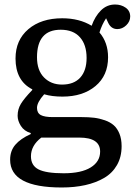

<svg xmlns="http://www.w3.org/2000/svg" viewBox="-20 -602 598 851"><path d="M253.9 229Q24.9 229 24.9 106Q24.9 66.4 47.9 39.6Q70.8 12.7 116.2 -7.8V-12.2Q86.9 -21 72.5 -43.9Q58.1 -66.9 58.1 -88.9Q58.1 -117.7 72.5 -141.6Q86.9 -165.5 123 -203.1V-206.1Q48.8 -244.1 48.8 -342.8Q48.8 -424.3 105.7 -472.7Q162.6 -521 255.9 -521Q331.5 -521 386.2 -487.8Q400.9 -529.3 427.2 -555.7Q453.6 -582 490.2 -582Q517.1 -582 537.1 -567.9Q557.1 -553.7 557.1 -528.8Q557.1 -506.8 539.6 -490Q522 -473.1 500 -473.1Q473.1 -473.1 460 -500L450.2 -521Q431.6 -492.7 420.9 -458Q459 -413.6 459 -348.1Q459 -267.1 403.1 -220.5Q347.2 -173.8 256.8 -173.8Q210.4 -173.8 175.8 -184.1Q144 -148.4 144 -124Q144 -101.1 160.9 -92Q177.7 -83 213.9 -83H341.8Q373 -83 397.2 -80.1Q421.4 -77.1 445.1 -68.8Q468.8 -60.5 484.4 -46.6Q500 -32.7 509.5 -9.3Q519 14.2 519 45.9Q519 93.8 498.5 129.6Q478 165.5 441.4 186.8Q404.8 208 357.7 218.5Q310.5 229 253.9 229ZM254.9 -227.1Q307.6 -227.1 335.7 -258.1Q363.8 -289.1 363.8 -345.2Q363.8 -403.8 334.2 -437Q304.7 -470.2 249 -470.2Q144 -470.2 144 -348.1Q144 -290.5 175 -258.8Q206.1 -227.1 254.9 -227.1ZM262.2 166Q340.3 166 382.1 140.1Q423.8 114.3 423.8 69.8Q423.8 7.8 331.1 7.8H163.1Q117.2 43 117.2 90.8Q117.2 131.8 150.9 148.9Q184.6 166 262.2 166Z"/></svg>

Font: Literata Book
Style: Regular
Weight: 400
Designer: Latin by Veronika Burian and Jose Scaglione. Greek by Irene Vlachou. Cyrillic by Vera Evstafieva
Foundry: TypeTogether
Version: Version 2.003;PS 002.003;hotconv 1.0.88;makeotf.lib2.5.64775